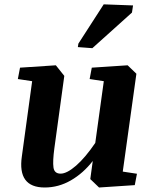

<svg xmlns="http://www.w3.org/2000/svg" viewBox="-20 -835 696 866"><path d="M181.6 10.7Q58.1 10.7 78.6 -129.9L125 -468.8L60.5 -478.5L70.3 -529.8L231.9 -540.5L270 -492.7L225.1 -165.5Q217.3 -107.4 221.2 -79.6Q225.1 -51.8 253.4 -51.8Q281.7 -51.8 323.2 -87.9Q364.7 -124 409.7 -190.4L448.2 -468.8L384.3 -478.5L394 -529.8L555.7 -540.5L595.2 -502.4L533.7 -61L597.7 -51.3L587.9 0L426.8 10.7L387.2 -27.3L398.4 -108.9Q355.5 -53.7 299.8 -21.5Q244.1 10.7 181.6 10.7ZM333.5 -638.2 447.8 -815.4 580.1 -810.5 575.2 -778.3 396.5 -617.7 331.1 -622.6Z"/></svg>

Font: NoticiaText-BoldItalic
Style: Bold Italic
Weight: 700
Italic angle: -8°
Designer: JM Sole
Foundry: JM Sole
Version: Version 1.003